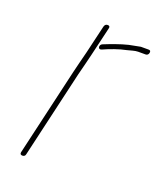

<svg xmlns="http://www.w3.org/2000/svg" viewBox="-104 -554 547 652"><g transform="rotate(20 170.0 -228.0)"><path d="M184 -401C206 -411 238 -423 264 -428C277 -431 290 -436 302 -436H329C335 -436 339 -440 340 -446C341 -452 339 -455 333 -455H305C293 -453 276 -449 264 -447C235 -440 204 -428 179 -418C167 -413 170 -394 184 -401ZM118 -294 45 21C44 27 47 30 53 30C59 30 63 27 64 21L137 -294C143 -319 152 -351 157 -374L181 -476C183 -483 180 -486 174 -486C168 -486 164 -483 162 -476L138 -374C132 -350 124 -320 118 -294Z"/></g></svg>

Font: Electronic
Style: ExThnIt
Weight: 100
Version: Version 1.011